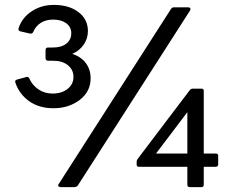

<svg xmlns="http://www.w3.org/2000/svg" viewBox="-20 -764 946 784"><path d="M43 -426Q42 -428 42 -431Q42 -437 49 -439L86 -449Q87 -450 90 -450Q97 -450 100 -443Q112 -416 137 -399Q162 -382 195 -382Q232 -382 256 -401Q280 -420 280 -450Q280 -479 257.5 -497.5Q235 -516 196 -516H177Q166 -516 166 -527V-560Q166 -570 177 -570H196Q231 -570 251 -586Q271 -602 271 -628Q271 -654 250.5 -669Q230 -684 197 -684Q168 -684 147 -671Q126 -658 116 -634Q112 -625 102 -627L63 -636Q53 -639 56 -649Q70 -692 109.5 -718Q149 -744 200 -744Q262 -744 300.5 -714.5Q339 -685 339 -637Q339 -607 322 -582Q305 -557 275 -544Q310 -533 330 -507Q350 -481 350 -444Q350 -390 305.5 -356Q261 -322 198 -322Q140 -322 99.5 -350.5Q59 -379 43 -426ZM227 0Q221 0 218.5 -4Q216 -8 220 -13L678 -727Q682 -734 690 -734H749Q755 -734 757 -730Q759 -726 756 -721L298 -7Q292 0 285 0ZM755 0Q745 0 745 -10V-83H547Q538 -83 538 -92V-103Q538 -110 542 -115L755 -396Q760 -402 767 -402H803Q812 -402 812 -393V-137H861Q871 -137 871 -128V-92Q871 -88 868 -85.5Q865 -83 861 -83H812V-10Q812 0 803 0ZM745 -306 617 -137H745Z"/></svg>

Font: LINE Seed Sans KR Regular
Style: Regular
Weight: 400
Designer: LINE VX Design & Sandoll Inc & Dalton Maag Ltd
Foundry: Sandoll Inc.
Version: Version 1.000